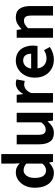

<svg xmlns="http://www.w3.org/2000/svg" viewBox="1036 -1874 852 2963"><g transform="rotate(-90 1461.5 -392.0)"><path d="M276.2 13.8Q206.3 13.8 154.6 -21.2Q102.9 -56.2 74.7 -122Q46.5 -187.8 46.5 -279.9Q46.5 -371.2 80.2 -436.8Q113.9 -502.4 167.7 -538Q221.6 -573.5 281.7 -573.5Q329 -573.5 361.3 -557.3Q393.6 -541.1 424.2 -513L418.9 -601.1V-797.9H565.7V0H446L434.7 -58.3H431.2Q400.5 -27.6 360.4 -6.9Q320.3 13.8 276.2 13.8ZM313.5 -107.4Q343.9 -107.4 369.3 -120.4Q394.6 -133.5 418.9 -164.8V-410.8Q393.8 -434.2 367.4 -443.7Q341 -453.2 314.1 -453.2Q283.2 -453.2 256.7 -433.4Q230.1 -413.7 213.9 -375.7Q197.6 -337.8 197.6 -281.5Q197.6 -223.5 211.3 -184.6Q225 -145.7 251.2 -126.6Q277.4 -107.4 313.5 -107.4Z M890.4 13.8Q799.3 13.8 757.9 -45.8Q716.6 -105.3 716.6 -210.6V-559.8H863.4V-228.7Q863.4 -164.3 882.3 -138.2Q901.3 -112 942.6 -112Q976.7 -112 1002.4 -128.6Q1028.1 -145.2 1056 -182.1V-559.8H1202.8V0H1082.9L1071.9 -80.6H1068.3Q1032.2 -37.8 990 -12Q947.8 13.8 890.4 13.8Z M1360.3 0V-559.8H1480L1491.4 -460.8H1494.2Q1524.9 -515.8 1567.2 -544.7Q1609.5 -573.5 1653.3 -573.5Q1676.7 -573.5 1691.4 -570.4Q1706.2 -567.2 1718.4 -561.8L1693.8 -435.2Q1678.4 -439.4 1665.5 -441.8Q1652.6 -444.2 1634.3 -444.2Q1602.4 -444.2 1566.7 -419.3Q1531 -394.4 1507 -333.6V0Z M2024.4 13.8Q1945.9 13.8 1882.7 -21.2Q1819.5 -56.1 1782.4 -121.9Q1745.2 -187.7 1745.2 -279.9Q1745.2 -348.1 1766.8 -402.2Q1788.4 -456.3 1825.6 -494.8Q1862.8 -533.2 1909.5 -553.4Q1956.3 -573.5 2005.7 -573.5Q2083.1 -573.5 2135 -539.3Q2186.9 -505.1 2213.4 -444.7Q2239.8 -384.4 2239.8 -306.4Q2239.8 -285.9 2237.9 -267.6Q2235.9 -249.4 2233.1 -238.4H1887.7Q1893.9 -192.8 1915.2 -162.1Q1936.4 -131.4 1969.1 -115.5Q2001.8 -99.6 2043.6 -99.6Q2077.6 -99.6 2108 -109.4Q2138.3 -119.3 2169.1 -138.2L2218.6 -47.9Q2177.7 -19.8 2127 -3Q2076.4 13.8 2024.4 13.8ZM1885.4 -336.9H2114.3Q2114.3 -393.2 2088.4 -426.7Q2062.6 -460.2 2008.1 -460.2Q1979 -460.2 1953.2 -446.4Q1927.4 -432.6 1909.4 -405.4Q1891.4 -378.2 1885.4 -336.9Z M2361.3 0V-559.8H2481L2492.4 -485.9H2495.2Q2531.5 -522.2 2575.7 -547.9Q2619.9 -573.5 2677.2 -573.5Q2767.6 -573.5 2808.9 -514.3Q2850.2 -455 2850.2 -349.1V0H2703.5V-330.9Q2703.5 -396 2684.5 -421.9Q2665.5 -447.7 2624.1 -447.7Q2589.9 -447.7 2564.6 -431.9Q2539.3 -416 2508 -385.1V0Z"/></g></svg>

Font: Shanggu Sans SC VF
Style: Regular
Weight: 250
Designer: GuiWonder
Version: Version 1.021